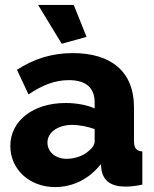

<svg xmlns="http://www.w3.org/2000/svg" viewBox="-20 -751 626 781"><path d="M204 10C276 10 343 -23 390 -83L393 -59C401 -16 431 8 490 8C508 8 531 6 559 0V-135C534 -137 525 -148 525 -180V-315C525 -458 434 -535 276 -535C192 -535 118 -512 49 -467L96 -367C153 -405 203 -425 260 -425C331 -425 365 -393 365 -334V-310C334 -324 291 -332 247 -332C115 -332 22 -260 22 -157C22 -62 100 10 204 10ZM251 -105C206 -105 173 -133 173 -171C173 -213 216 -243 274 -243C302 -243 337 -236 365 -226V-176C365 -163 356 -149 342 -138C321 -118 285 -105 251 -105ZM231 -573 332 -601 280 -731H135Z"/></svg>

Font: Raleway
Style: ExtraBold
Weight: 800
Designer: Matt McInerney, Pablo Impallari, Rodrigo Fuenzalida
Foundry: Matt McInerney, Pablo Impallari, Rodrigo Fuenzalida
Version: Version 3.000